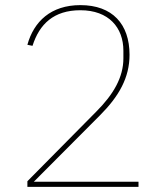

<svg xmlns="http://www.w3.org/2000/svg" viewBox="-20 -730 640 750"><path d="M521 -20H112L370 -279C445 -354 486 -427 486 -516C486 -636 419 -710 294 -710C179 -710 112 -646 87 -555L107 -551C134 -636 190 -690 294 -690C405 -690 462 -622 462 -532V-502C462 -428 423 -361 356 -294L87 -22V0H521Z"/></svg>

Font: IBM Plex Thai Looped Thin
Style: Regular
Weight: 100
Designer: Mike Abbink, Paul van der Laan, Pieter van Rosmalen, Ben Mitchell, Mark Frömberg
Foundry: Bold Monday
Version: Version 1.0